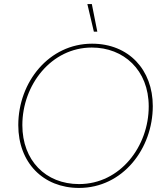

<svg xmlns="http://www.w3.org/2000/svg" viewBox="-20 -920 810 945"><path d="M369 5C584 5 732 -188 732 -398C732 -576 614 -705 433 -705C222 -705 70 -517 70 -304C70 -120 192 5 369 5ZM369 -14C204 -14 90 -131 90 -304C90 -502 232 -686 432 -686C588 -686 712 -576 712 -396C712 -200 572 -14 369 -14ZM442 -764H459L432 -900H410Z"/></svg>

Font: Fixel Display 20240404 Thin
Style: Italic
Weight: 100
Italic angle: -10°
Designer: AlfaBravo + MacPaw
Foundry: Kyrylo Tkachov, Marchela Mozhyna, Serhii Makarenko, Maria Weinstein, Zakhar Kryvoshyya
Version: Version 1.211;Glyphs 3.2 (3225)